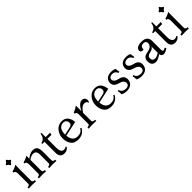

<svg xmlns="http://www.w3.org/2000/svg" viewBox="383 -2256 3803 3803"><g transform="rotate(-45 2284.5 -354.5)"><path d="M127.9 -579.1Q114.3 -580.6 106.2 -599.9Q98.1 -619.1 78.9 -627.2Q59.6 -635.3 58.1 -648.9Q59.6 -662.6 78.9 -670.9Q98.1 -679.2 106.2 -698.2Q114.3 -717.3 127.9 -718.8Q141.6 -717.3 149.9 -698.2Q158.2 -679.2 177.2 -670.9Q196.3 -662.6 197.8 -648.9Q196.3 -635.3 177.2 -627.2Q158.2 -619.1 149.9 -599.9Q141.6 -580.6 127.9 -579.1ZM249.5 0Q208.5 -2.9 148.9 -3.4Q89.4 -2.9 45.9 0V-34.2Q106.4 -34.2 106.4 -77.1V-360.4Q106.4 -436 57.1 -436V-466.3Q138.2 -484.9 191.9 -522.5Q189 -463.4 189 -431.6V-77.1Q189 -34.2 249.5 -34.2Z M821.3 0Q780.8 -4.4 721.7 -4.4Q662.6 -4.4 619.6 0V-34.2Q679.7 -34.2 680.2 -76.7V-317.9Q680.2 -427.7 592.3 -427.7Q534.7 -427.7 471.2 -377.9V-76.7Q471.2 -34.2 531.2 -34.2V0Q490.7 -4.4 431.6 -4.4Q372.6 -4.4 329.6 0V-34.2Q389.6 -34.2 389.6 -76.7V-334.5Q389.2 -409.7 340.3 -409.7V-439.5Q420.4 -458 473.6 -495.1Q471.2 -448.7 471.2 -408.7Q558.6 -482.4 638.7 -482.4Q705.1 -482.4 733.2 -441.7Q761.2 -400.9 761.2 -311.5V-76.7Q761.2 -34.2 821.3 -34.2Z M1043.9 9.8Q921.4 9.8 921.4 -125.5V-434.6H860.4V-459.5Q969.2 -483.9 979 -605.5L1003.4 -600.1V-483.9H1127L1117.2 -434.6H1003.4V-182.6Q1003.4 -49.3 1090.3 -49.3Q1118.2 -49.3 1148.4 -70.8L1163.1 -51.8Q1117.7 7.8 1043.9 9.8Z M1429.2 9.8Q1320.3 9.8 1271.5 -59.1Q1222.7 -127.9 1222.7 -226.1Q1222.7 -329.6 1285.6 -406Q1348.6 -482.4 1449.7 -482.4Q1606.4 -482.4 1630.9 -283.7L1313.5 -214.4Q1327.1 -43.9 1468.3 -43.9Q1568.8 -43.9 1611.3 -126L1634.3 -109.4Q1570.3 9.8 1429.2 9.8ZM1310.5 -246.6 1479.5 -284.2Q1540.5 -297.9 1540.5 -354Q1531.2 -441.9 1443.8 -441.9Q1311.5 -428.2 1310.5 -246.6Z M1939.5 0Q1904.3 -4.4 1831.5 -4.4Q1769 -4.4 1724.1 0V-34.2Q1786.1 -34.2 1786.1 -77.1V-340.8Q1786.1 -402.8 1741.2 -402.8V-433.6Q1808.6 -458.5 1868.2 -502V-350.1Q1944.3 -497.1 2029.3 -497.1Q2099.1 -497.1 2113.3 -424.3Q2113.3 -379.4 2093.8 -358.9Q2071.8 -416 2015.6 -416Q1937.5 -415 1868.2 -298.8V-77.1Q1868.2 -34.2 1939.5 -34.2Z M2355.5 9.8Q2246.6 9.8 2197.8 -59.1Q2148.9 -127.9 2148.9 -226.1Q2148.9 -329.6 2211.9 -406Q2274.9 -482.4 2376 -482.4Q2532.7 -482.4 2557.1 -283.7L2239.7 -214.4Q2253.4 -43.9 2394.5 -43.9Q2495.1 -43.9 2537.6 -126L2560.5 -109.4Q2496.6 9.8 2355.5 9.8ZM2236.8 -246.6 2405.8 -284.2Q2466.8 -297.9 2466.8 -354Q2457.5 -441.9 2370.1 -441.9Q2237.8 -428.2 2236.8 -246.6Z M2796.4 9.8Q2710.9 9.8 2665 -23.9Q2666.5 -36.1 2666.5 -49.3Q2666.5 -84 2656.7 -118.2L2685.5 -125Q2702.6 -39.1 2814 -35.2Q2895 -40.5 2897.9 -109.4Q2897.9 -183.6 2779.8 -213.4Q2661.6 -243.2 2661.6 -342.3Q2671.9 -475.6 2823.7 -482.4Q2894 -482.4 2937.5 -460Q2942.4 -410.6 2953.1 -370.1L2924.3 -360.4Q2896.5 -436 2817.9 -437Q2734.4 -433.1 2728.5 -370.6Q2730 -298.3 2847.4 -274.4Q2964.8 -250.5 2965.8 -143.6Q2958 1.5 2796.4 9.8Z M3212.9 9.8Q3127.4 9.8 3081.5 -23.9Q3083 -36.1 3083 -49.3Q3083 -84 3073.2 -118.2L3102.1 -125Q3119.1 -39.1 3230.5 -35.2Q3311.5 -40.5 3314.5 -109.4Q3314.5 -183.6 3196.3 -213.4Q3078.1 -243.2 3078.1 -342.3Q3088.4 -475.6 3240.2 -482.4Q3310.5 -482.4 3354 -460Q3358.9 -410.6 3369.6 -370.1L3340.8 -360.4Q3313 -436 3234.4 -437Q3150.9 -433.1 3145 -370.6Q3146.5 -298.3 3263.9 -274.4Q3381.3 -250.5 3382.3 -143.6Q3374.5 1.5 3212.9 9.8Z M3644.5 -50.3Q3683.6 -50.3 3753.9 -93.8V-271.5Q3733.4 -219.2 3650.1 -205.8Q3566.9 -192.4 3566.9 -125.5Q3567.4 -50.3 3644.5 -50.3ZM3826.2 9.8Q3760.3 9.8 3755.9 -56.2Q3658.2 9.8 3606.4 9.8Q3489.7 9.8 3489.7 -120.6Q3489.7 -228.5 3622.3 -249.5Q3754.9 -270.5 3755.4 -367.7Q3755.4 -430.2 3683.6 -430.2Q3608.4 -430.2 3602.5 -352.5Q3602.5 -343.3 3603.5 -339.4Q3590.8 -337.4 3581.1 -337.4Q3522.9 -337.4 3521.5 -384.8Q3528.3 -474.6 3676.8 -479.5Q3842.8 -479.5 3842.8 -335.4V-98.6Q3842.8 -46.9 3866.2 -46.9Q3881.8 -47.4 3925.8 -68.4L3940.4 -38.6Q3865.2 9.8 3826.2 9.8Z M4145.5 9.8Q4022.9 9.8 4022.9 -125.5V-434.6H3961.9V-459.5Q4070.8 -483.9 4080.6 -605.5L4105 -600.1V-483.9H4228.5L4218.8 -434.6H4105V-182.6Q4105 -49.3 4191.9 -49.3Q4219.7 -49.3 4250 -70.8L4264.6 -51.8Q4219.2 7.8 4145.5 9.8Z M4409.7 -579.1Q4396 -580.6 4387.9 -599.9Q4379.9 -619.1 4360.6 -627.2Q4341.3 -635.3 4339.8 -648.9Q4341.3 -662.6 4360.6 -670.9Q4379.9 -679.2 4387.9 -698.2Q4396 -717.3 4409.7 -718.8Q4423.3 -717.3 4431.6 -698.2Q4439.9 -679.2 4459 -670.9Q4478 -662.6 4479.5 -648.9Q4478 -635.3 4459 -627.2Q4439.9 -619.1 4431.6 -599.9Q4423.3 -580.6 4409.7 -579.1ZM4531.2 0Q4490.2 -2.9 4430.7 -3.4Q4371.1 -2.9 4327.6 0V-34.2Q4388.2 -34.2 4388.2 -77.1V-360.4Q4388.2 -436 4338.9 -436V-466.3Q4419.9 -484.9 4473.6 -522.5Q4470.7 -463.4 4470.7 -431.6V-77.1Q4470.7 -34.2 4531.2 -34.2Z"/></g></svg>

Font: Kelvinch
Style: Regular
Weight: 400
Designer: Paul James MIller
Foundry: High-Logic / Made with FontCreator
Version: Version 3.30 September 23, 2016